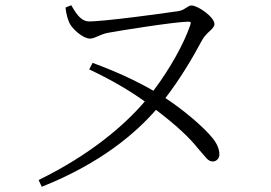

<svg xmlns="http://www.w3.org/2000/svg" viewBox="-20 -693 1040 736"><path d="M322 -427C409 -386 478 -345 535 -304C458 -214 327 -100 128 -3L140 23C369 -68 502 -185 578 -272C654 -214 705 -167 739 -124C771 -88 777 -74 796 -74C808 -74 821 -84 821 -101C821 -120 813 -140 797 -161C759 -209 676 -277 614 -317C673 -394 718 -471 753 -536C770 -570 802 -581 802 -601C802 -628 738 -672 714 -672C700 -672 689 -655 667 -651C619 -643 367 -609 319 -611C285 -613 267 -651 253 -673L231 -664C234 -636 241 -617 246 -605C257 -582 298 -545 325 -545C344 -545 362 -561 393 -567C435 -575 641 -608 700 -610C712 -610 713 -608 709 -596C686 -528 633 -431 568 -345C501 -384 427 -418 335 -452Z"/></svg>

Font: Noto Serif CJK TC Light
Style: Regular
Weight: 300
Designer: Ryoko NISHIZUKA 西塚涼子 (kana & ideographs); Frank Grießhammer (Latin, Greek & Cyrillic); Wenlong ZHANG 张文龙 (bopomofo); San
Foundry: Adobe
Version: Version 2.001;hotconv 1.1.0;makeotfexe 2.6.0